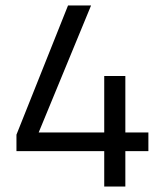

<svg xmlns="http://www.w3.org/2000/svg" viewBox="-20 -680 600 700"><path d="M360 0V-129H40V-189L228 -660H312L121 -197H360V-403H437V-197H521V-129H437V0Z"/></svg>

Font: Titillium Web
Style: Regular
Weight: 400
Version: Version 1.002;PS 57.000;hotconv 1.0.70;makeotf.lib2.5.55311